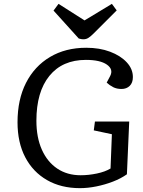

<svg xmlns="http://www.w3.org/2000/svg" viewBox="-20 -963 741 997"><path d="M651 -332 639 -58Q608 -36 566.5 -20Q525 -4 480.5 5Q436 14 395 14Q297 14 224 -28Q151 -70 111 -146.5Q71 -223 71 -328Q71 -446 115 -532.5Q159 -619 239.5 -667Q320 -715 428 -715Q497 -715 551.5 -694.5Q606 -674 638 -639.5Q670 -605 670 -563Q670 -533 653.5 -517Q637 -501 611 -501Q586 -501 567.5 -510.5Q549 -520 534 -534L552 -568Q570 -603 535 -627.5Q500 -652 426 -652Q304 -652 236.5 -569Q169 -486 169 -336Q169 -249 197.5 -185.5Q226 -122 277.5 -87.5Q329 -53 399 -53Q440 -53 483 -62Q526 -71 554 -88L561 -266L467 -286L473 -332ZM258 -908 284 -943 419 -857 561 -943 586 -909 466 -789Q452 -775 440 -767Q428 -759 414 -759Q405 -759 399.5 -760.5Q394 -762 389 -763Z"/></svg>

Font: Literata 7pt
Style: Italic
Weight: 400
Italic angle: -2°
Designer: Latin by Veronika Burian and Jose Scaglione. Greek by Irene Vlachou. Cyrillic by Vera Evstafieva
Foundry: TypeTogether
Version: Version 3.002